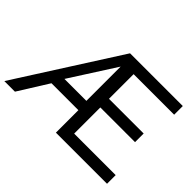

<svg xmlns="http://www.w3.org/2000/svg" viewBox="-160 -983 1256 1256"><g transform="rotate(45 468.0 -355.0)"><path d="M428 -710H916V-630H541V-402H862V-322H541V-80H925V0H452V-208H203L73 0H-25ZM446 -288V-605L243 -288Z"/></g></svg>

Font: Raleway-v4020 Medium
Style: Regular
Weight: 500
Designer: Matt McInerney, Pablo Impallari, Rodrigo Fuenzalida
Foundry: Matt McInerney, Pablo Impallari, Rodrigo Fuenzalida
Version: Version 4.020;PS 004.020;hotconv 1.0.88;makeotf.lib2.5.64775